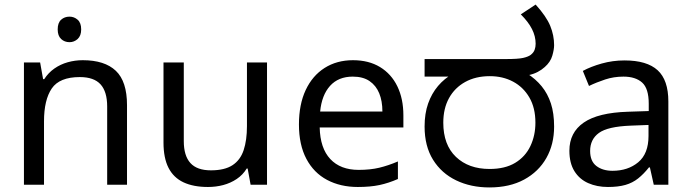

<svg xmlns="http://www.w3.org/2000/svg" viewBox="-20 -810 3032 842"><path d="M285 -737Q305 -737 320.5 -723.5Q336 -710 336 -681Q336 -653 320.5 -639Q305 -625 285 -625Q263 -625 248 -639Q233 -653 233 -681Q233 -710 248 -723.5Q263 -737 285 -737ZM343 -546Q439 -546 488 -499.5Q537 -453 537 -349V0H450V-343Q450 -408 421 -440Q392 -472 330 -472Q241 -472 207 -422Q173 -372 173 -278V0H85V-536H156L169 -463H174Q192 -491 218.5 -509.5Q245 -528 277 -537Q309 -546 343 -546Z M1151 -536V0H1079L1066 -71H1062Q1045 -43 1018 -25Q991 -7 959 1.5Q927 10 892 10Q828 10 784.5 -10.5Q741 -31 719 -74Q697 -117 697 -185V-536H786V-191Q786 -127 815 -95Q844 -63 905 -63Q965 -63 999.5 -85.5Q1034 -108 1048.5 -151.5Q1063 -195 1063 -257V-536Z M1528 -546Q1597 -546 1646.5 -516Q1696 -486 1722.5 -431.5Q1749 -377 1749 -304V-251H1382Q1384 -160 1428.5 -112.5Q1473 -65 1553 -65Q1604 -65 1643.5 -74.5Q1683 -84 1725 -102V-25Q1684 -7 1644 1.5Q1604 10 1549 10Q1473 10 1414.5 -21Q1356 -52 1323.5 -113.5Q1291 -175 1291 -264Q1291 -352 1320.5 -415Q1350 -478 1403.5 -512Q1457 -546 1528 -546ZM1527 -474Q1464 -474 1427.5 -433.5Q1391 -393 1384 -321H1657Q1657 -367 1643 -401Q1629 -435 1600.5 -454.5Q1572 -474 1527 -474Z M2126 12Q2045 12 1980.5 -19Q1916 -50 1879 -109.5Q1842 -169 1842 -255Q1842 -312 1857.5 -356Q1873 -400 1901 -433Q1929 -466 1968 -488L1986 -474H1842V-551H2198Q2252 -551 2274 -556Q2296 -561 2307 -569Q2320 -579 2324.5 -591.5Q2329 -604 2329 -618Q2329 -651 2313 -682.5Q2297 -714 2264 -747L2329 -790Q2376 -738 2393 -696.5Q2410 -655 2410 -612Q2410 -593 2402 -565.5Q2394 -538 2369 -516Q2356 -504 2338 -494.5Q2320 -485 2296 -480L2291 -488Q2329 -464 2355.5 -431.5Q2382 -399 2396 -356Q2410 -313 2410 -255Q2410 -177 2376 -117Q2342 -57 2278.5 -22.5Q2215 12 2126 12ZM2127 -69Q2195 -69 2239.5 -96Q2284 -123 2306 -169.5Q2328 -216 2328 -272Q2328 -337 2301.5 -382.5Q2275 -428 2230 -452Q2185 -476 2128 -476Q2066 -476 2020 -450.5Q1974 -425 1949 -379.5Q1924 -334 1924 -272Q1924 -175 1979.5 -122Q2035 -69 2127 -69Z M2719 -545Q2817 -545 2864 -502Q2911 -459 2911 -365V0H2847L2830 -76H2826Q2803 -47 2778.5 -27.5Q2754 -8 2722.5 1Q2691 10 2646 10Q2598 10 2559.5 -7Q2521 -24 2499 -59.5Q2477 -95 2477 -149Q2477 -229 2540 -272.5Q2603 -316 2734 -320L2825 -323V-355Q2825 -422 2796 -448Q2767 -474 2714 -474Q2672 -474 2634 -461.5Q2596 -449 2563 -433L2536 -499Q2571 -518 2619 -531.5Q2667 -545 2719 -545ZM2745 -259Q2645 -255 2606.5 -227Q2568 -199 2568 -148Q2568 -103 2595.5 -82Q2623 -61 2666 -61Q2734 -61 2779 -98.5Q2824 -136 2824 -214V-262Z"/></svg>

Font: lkannada25
Style: Book
Weight: 400
Designer: Jelle Bosma - Monotype Design Team
Foundry: Monotype Imaging Inc.
Version: Version 2.003